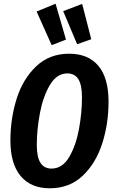

<svg xmlns="http://www.w3.org/2000/svg" viewBox="-20 -997 617 1033"><path d="M564 -450Q564 -331 530 -225Q496 -119 425 -51.5Q354 16 248 16Q146 16 91 -50Q36 -116 36 -241Q36 -359 69.5 -465.5Q103 -572 174.5 -640Q246 -708 352 -708Q455 -708 509.5 -642.5Q564 -577 564 -450ZM178 -218Q178 -151 198 -120.5Q218 -90 257 -90Q316 -90 352.5 -152.5Q389 -215 405 -303Q421 -391 421 -473Q421 -540 401.5 -571Q382 -602 342 -602Q285 -602 248 -539Q211 -476 194.5 -387Q178 -298 178 -218ZM279 -977 335 -784 258 -754 177 -935ZM422 -976 471 -786 395 -759 320 -937Z"/></svg>

Font: Fira Sans Extra Condensed SemiBold
Style: Italic
Weight: 600
Width: 3
Italic angle: -8°
Designer: Carrois Corporate & Edenspiekermann AG
Foundry: Carrois Corporate GbR & Edenspiekermann AG
Version: Version 4.203